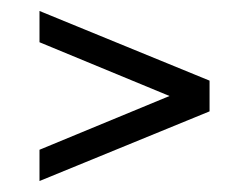

<svg xmlns="http://www.w3.org/2000/svg" viewBox="-20 -525 431 350"><path d="M52 -252V-195L362 -322V-378L52 -505V-448L289 -350Z"/></svg>

Font: Bebas Neue Regular two
Style: Regular2
Weight: 400
Designer: Ryoichi Tsunekawa & LGV (GE)
Foundry: Free Software Foundation, Inc.
Version: Version 1.003 August 13, 2016